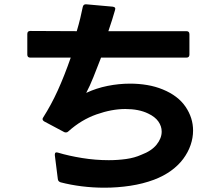

<svg xmlns="http://www.w3.org/2000/svg" viewBox="-20 -828 1040 893"><path d="M466 45Q412 45 360 38.5Q308 32 262 20Q250 16 249 5L235 -106V-109Q235 -123 250 -118Q300 -103 362 -93Q424 -83 486 -83Q528 -83 567 -88.5Q606 -94 637 -108Q685 -126 708.5 -155.5Q732 -185 732 -216Q732 -241 716.5 -263Q701 -285 669 -300Q626 -321 563 -321Q500 -321 429 -296Q358 -271 298 -217Q293 -212 287 -212Q281 -212 278 -214L186 -263Q178 -268 178 -274Q178 -278 181 -282Q218 -340 248.5 -407Q279 -474 309 -560H121Q107 -560 107 -574V-670Q107 -684 121 -684L337 -683Q346 -713 353.5 -744Q361 -775 365 -796Q368 -809 381 -808L504 -797Q520 -795 515 -781Q510 -763 501.5 -736Q493 -709 484 -683H847Q861 -683 861 -669V-574Q861 -560 847 -560H450Q431 -511 414.5 -469.5Q398 -428 381 -396Q428 -418 480.5 -428.5Q533 -439 585 -439Q626 -439 664.5 -432.5Q703 -426 737 -412Q808 -383 843 -331.5Q878 -280 878 -221Q878 -187 866.5 -153.5Q855 -120 832.5 -89.5Q810 -59 775.5 -34Q741 -9 696 8Q645 27 586 36Q527 45 466 45Z"/></svg>

Font: LINE Seed JP_TTF Bold
Style: Regular
Weight: 700
Designer: LINE & Fontrix & Fontworks
Version: Version 1.009